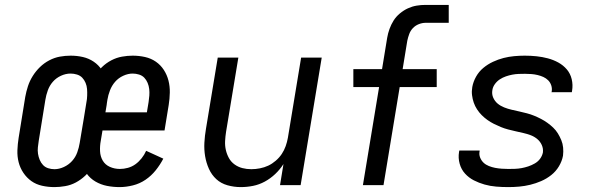

<svg xmlns="http://www.w3.org/2000/svg" viewBox="-20 -755 2440 783"><path d="M202 8Q176 8 151.5 2.5Q127 -3 108 -16.5Q89 -30 75.5 -50Q62 -70 56 -93.5Q50 -117 51 -142.5Q52 -168 56 -193L83 -360Q87 -382 94 -403.5Q101 -425 113.5 -445Q126 -465 143 -481.5Q160 -498 181 -509Q202 -520 224 -524Q246 -528 268 -528Q294 -528 318 -522.5Q342 -517 362 -503.5Q382 -490 395 -470Q408 -450 413.5 -426.5Q419 -403 419 -377.5Q419 -352 415 -327L387 -160Q384 -138 376.5 -116.5Q369 -95 357 -75Q345 -55 327.5 -38.5Q310 -22 289.5 -11Q269 0 246 4Q223 8 202 8ZM202 -65Q221 -65 240.5 -74Q260 -83 274 -98.5Q288 -114 295 -133.5Q302 -153 305 -172L333 -339Q335 -352 335.5 -365.5Q336 -379 335 -392Q334 -405 329 -417Q324 -429 315.5 -438Q307 -447 294 -451Q281 -455 268 -455Q248 -455 228.5 -446Q209 -437 195.5 -421.5Q182 -406 175 -386.5Q168 -367 165 -348L138 -181Q136 -168 134.5 -154.5Q133 -141 135 -128Q137 -115 142 -103Q147 -91 155.5 -82Q164 -73 176.5 -69Q189 -65 202 -65ZM468 8Q441 8 416 3Q391 -2 369.5 -14.5Q348 -27 333.5 -47Q319 -67 312 -90.5Q305 -114 304.5 -140.5Q304 -167 309 -193L336 -360Q340 -382 347 -403.5Q354 -425 366.5 -445Q379 -465 396 -481.5Q413 -498 434 -509Q455 -520 477.5 -524Q500 -528 521 -528Q547 -528 571.5 -522.5Q596 -517 615.5 -503.5Q635 -490 648 -470Q661 -450 667 -426.5Q673 -403 672.5 -377.5Q672 -352 668 -327L651 -223H398L391 -181Q387 -160 388 -138.5Q389 -117 399 -100Q409 -83 428 -74.5Q447 -66 469 -66Q485 -66 501.5 -70.5Q518 -75 532 -85Q546 -95 557.5 -109.5Q569 -124 576 -140L646 -108Q633 -83 615 -60.5Q597 -38 573.5 -22Q550 -6 522 1Q494 8 468 8ZM579 -297 586 -339Q588 -352 589 -365.5Q590 -379 588.5 -392Q587 -405 582 -417Q577 -429 568.5 -438Q560 -447 547 -451Q534 -455 521 -455Q502 -455 482.5 -446Q463 -437 449.5 -421.5Q436 -406 428.5 -386.5Q421 -367 418 -348L410 -297Z M962 8Q934 8 907.5 0.5Q881 -7 862 -24.5Q843 -42 832 -66.5Q821 -91 816.5 -118Q812 -145 813.5 -173Q815 -201 820 -230L868 -520H952L902 -218Q899 -199 898 -180Q897 -161 901 -143.5Q905 -126 913.5 -110.5Q922 -95 936.5 -84.5Q951 -74 968.5 -69.5Q986 -65 1005 -65Q1022 -65 1040 -68.5Q1058 -72 1074 -79.5Q1090 -87 1104.5 -99.5Q1119 -112 1129 -127Q1139 -142 1145 -159Q1151 -176 1154 -193L1208 -520H1292L1206 0H1122L1136 -86Q1122 -64 1102.5 -45.5Q1083 -27 1060 -14.5Q1037 -2 1012 3Q987 8 962 8Z M1460 0 1526 -400H1421V-473H1538L1559 -601Q1562 -619 1568.5 -637Q1575 -655 1585 -671Q1595 -687 1610.5 -700Q1626 -713 1643.5 -721Q1661 -729 1679 -732Q1697 -735 1715 -735H1810V-662H1716Q1702 -662 1688 -656.5Q1674 -651 1664 -640.5Q1654 -630 1649 -616.5Q1644 -603 1641 -589L1622 -473H1761V-400H1610L1544 0Z M2053 8Q2028 8 2003.5 6Q1979 4 1956 -2.5Q1933 -9 1912.5 -19.5Q1892 -30 1876.5 -47Q1861 -64 1854.5 -87.5Q1848 -111 1852 -135L1853 -141H1936V-139Q1933 -125 1938 -112.5Q1943 -100 1952 -91.5Q1961 -83 1973.5 -78Q1986 -73 1999 -70.5Q2012 -68 2026 -67Q2040 -66 2053 -66Q2067 -66 2080.5 -66.5Q2094 -67 2107.5 -69.5Q2121 -72 2134.5 -76.5Q2148 -81 2161 -88.5Q2174 -96 2182.5 -107.5Q2191 -119 2194 -133Q2196 -149 2189.5 -163.5Q2183 -178 2171 -188Q2159 -198 2144.5 -203.5Q2130 -209 2114.5 -212.5Q2099 -216 2083.5 -219.5Q2068 -223 2052.5 -227Q2037 -231 2022.5 -237Q2008 -243 1994 -250Q1980 -257 1967.5 -266Q1955 -275 1944.5 -285.5Q1934 -296 1925.5 -309Q1917 -322 1912 -336.5Q1907 -351 1905 -367Q1903 -383 1906 -400Q1910 -422 1921.5 -442.5Q1933 -463 1951 -478Q1969 -493 1990.5 -503Q2012 -513 2033.5 -518.5Q2055 -524 2077 -526Q2099 -528 2120 -528Q2145 -528 2168.5 -525.5Q2192 -523 2214.5 -517Q2237 -511 2257 -500Q2277 -489 2291.5 -472Q2306 -455 2311.5 -432Q2317 -409 2313 -385L2312 -379H2229L2230 -382Q2232 -395 2228 -407Q2224 -419 2215.5 -427.5Q2207 -436 2196 -441Q2185 -446 2172.5 -449Q2160 -452 2147 -453Q2134 -454 2121 -454Q2108 -454 2095 -453.5Q2082 -453 2069 -450.5Q2056 -448 2043 -443.5Q2030 -439 2018.5 -431.5Q2007 -424 1998.5 -412.5Q1990 -401 1988 -388Q1985 -371 1991.5 -356.5Q1998 -342 2009.5 -332.5Q2021 -323 2036 -317Q2051 -311 2066.5 -307.5Q2082 -304 2097.5 -300.5Q2113 -297 2128.5 -293Q2144 -289 2158.5 -283Q2173 -277 2186.5 -270Q2200 -263 2212.5 -254Q2225 -245 2236 -234.5Q2247 -224 2255 -211Q2263 -198 2269 -183.5Q2275 -169 2276.5 -153Q2278 -137 2276 -120Q2272 -98 2259.5 -77Q2247 -56 2228 -41Q2209 -26 2187 -16.5Q2165 -7 2142.5 -1.5Q2120 4 2097.5 6Q2075 8 2053 8Z"/></svg>

Font: Iosevka Aile
Style: Italic
Weight: 400
Italic angle: -9°
Designer: Belleve Invis
Foundry: Belleve Invis
Version: Version 28.0.1; ttfautohint (v1.8.4)